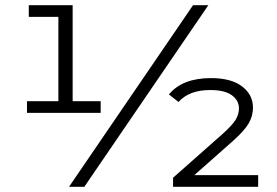

<svg xmlns="http://www.w3.org/2000/svg" viewBox="-20 -720 1069 740"><path d="M246 0 724 -700H783L305 0ZM84 -285V-330H205V-655H91V-700H260V-330H368V-285ZM631 -356Q683 -419 793 -419Q871 -419 913 -387Q955 -355 955 -305Q955 -273 938.5 -244.5Q922 -216 877 -176L729 -45H975V0H647V-35L837 -203Q874 -236 887.5 -257.5Q901 -279 901 -302Q901 -333 873.5 -353Q846 -373 790 -373Q709 -373 668 -327Z"/></svg>

Font: Belfius21
Style: Regular
Weight: 400
Designer: Montserrat's base design by Julieta Ulanovsky, modified by Coast SPRL for Belfius Bank NV.
Foundry: Montserrat's base design by Julieta Ulanovsky, modified by Coast SPRL for Belfius Bank NV.
Version: Version 2.000;FEAKit 1.0